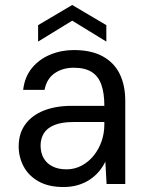

<svg xmlns="http://www.w3.org/2000/svg" viewBox="-20 -739 591 771"><path d="M235 12Q175 12 135 -10.5Q95 -33 75 -70.5Q55 -108 55 -151Q55 -203 81.5 -239.5Q108 -276 156 -295Q204 -314 268 -314H399Q399 -365 387 -399Q375 -433 348 -450Q321 -467 276 -467Q231 -467 199 -444.5Q167 -422 159 -378H73Q79 -430 108 -465.5Q137 -501 181.5 -519.5Q226 -538 276 -538Q347 -538 393 -512.5Q439 -487 461 -441.5Q483 -396 483 -334V0H408L403 -90Q393 -69 377.5 -50.5Q362 -32 341 -18Q320 -4 293.5 4Q267 12 235 12ZM247 -59Q280 -59 308 -74Q336 -89 356.5 -114.5Q377 -140 388 -172Q399 -204 399 -239V-249H275Q228 -249 198.5 -237Q169 -225 156 -203.5Q143 -182 143 -155Q143 -126 155 -104.5Q167 -83 190.5 -71Q214 -59 247 -59ZM133 -572V-638L270 -719L407 -638V-572L270 -656Z"/></svg>

Font: DM Sans 9pt
Style: Regular
Weight: 400
Designer: Colophon Foundry, Jonny Pinhorn
Foundry: Colophon Foundry
Version: Version 4.004;gftools[0.9.30]